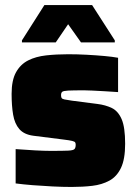

<svg xmlns="http://www.w3.org/2000/svg" viewBox="-20 -733 542 761"><path d="M264 8Q229 8 188.5 6Q148 4 110 1Q72 -2 42 -6V-142Q61 -141 80.5 -139.5Q100 -138 118.5 -137Q137 -136 153 -135.5Q169 -135 181 -135Q230 -135 250.5 -136Q271 -137 275.5 -142.5Q280 -148 280 -159Q280 -165 278 -168.5Q276 -172 266 -174.5Q256 -177 231 -180L112 -195Q75 -200 56.5 -221.5Q38 -243 32 -278.5Q26 -314 26 -361Q26 -415 43.5 -446.5Q61 -478 91.5 -493.5Q122 -509 163 -513.5Q204 -518 250 -518Q286 -518 323.5 -516Q361 -514 394 -511Q427 -508 448 -504V-368Q420 -370 393 -371.5Q366 -373 345.5 -374Q325 -375 314 -375Q270 -375 250.5 -374Q231 -373 226.5 -369Q222 -365 222 -356Q222 -349 224 -345Q226 -341 235 -339Q244 -337 265 -334L366 -321Q398 -317 423 -305Q448 -293 462 -261Q476 -229 476 -163Q476 -102 459.5 -67.5Q443 -33 413.5 -17Q384 -1 346 3.5Q308 8 264 8ZM67 -565V-573L156 -713H345L435 -573V-565H301L250 -637L201 -565Z"/></svg>

Font: Saira Thin Black
Style: Regular
Weight: 900
Version: Version 1.101